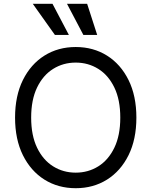

<svg xmlns="http://www.w3.org/2000/svg" viewBox="-20 -986 801 1016"><path d="M701.7 -363.6Q701.7 -248.6 660.2 -164.8Q618.6 -81 546.2 -35.5Q473.7 9.9 380.7 9.9Q287.6 9.9 215.2 -35.5Q142.8 -81 101.2 -164.8Q59.7 -248.6 59.7 -363.6Q59.7 -478.7 101.2 -562.5Q142.8 -646.3 215.2 -691.8Q287.6 -737.2 380.7 -737.2Q473.7 -737.2 546.2 -691.8Q618.6 -646.3 660.2 -562.5Q701.7 -478.7 701.7 -363.6ZM616.5 -363.6Q616.5 -458.1 585 -523.1Q553.6 -588.1 500.2 -621.4Q446.7 -654.8 380.7 -654.8Q314.6 -654.8 261.2 -621.4Q207.7 -588.1 176.3 -523.1Q144.9 -458.1 144.9 -363.6Q144.9 -269.2 176.3 -204.2Q207.7 -139.2 261.2 -105.8Q314.6 -72.4 380.7 -72.4Q446.7 -72.4 500.2 -105.8Q553.6 -139.2 585 -204.2Q616.5 -269.2 616.5 -363.6ZM421.2 -801.1 334.5 -965.9H441.1L494.3 -801.1ZM270.6 -801.1 153.4 -965.9H257.8L344.5 -801.1Z"/></svg>

Font: Inter Zeller
Style: Regular
Weight: 400
Designer: Rasmus Andersson; Joe Bland
Foundry: zeller
Version: Version 3.015;git-dec3a8cb1